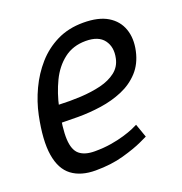

<svg xmlns="http://www.w3.org/2000/svg" viewBox="-100 -596 656 692"><g transform="rotate(-20 228.0 -250.0)"><path d="M345.2 -97 363.5 -45Q363.5 -45 335.8 -32Q308 -19 260.3 -5.5Q212.7 8 152.5 8L173.3 -58Q207.7 -58 236.2 -62.8Q264.7 -67.5 286.9 -74.2Q309.2 -80.8 324.2 -87.2Q339.3 -93.7 345.2 -97ZM27.5 -250H105.8Q90.5 -175.3 92.5 -133.5Q94.5 -91.7 114.8 -74.8Q135 -58 173.3 -58L152.5 8Q96.5 8 61.8 -18Q27 -44 17.8 -101Q8.5 -158 27.5 -250ZM291.5 -508Q349.8 -508 384.7 -487Q419.5 -466 432.3 -429.5Q445.2 -393 435.2 -347Q425.2 -301 397.5 -271Q369.8 -241 330.8 -224.5Q291.8 -208 247.4 -201.5Q203 -195 158.5 -195L81.5 -196L107.8 -260.2Q151 -258.2 192.8 -260.4Q234.7 -262.7 269.7 -271.2Q304.7 -279.8 328.5 -298.2Q352.3 -316.7 358.5 -347Q367.3 -387.8 346.9 -415.4Q326.5 -443 277.3 -443Q228.2 -443 193.6 -416.2Q159 -389.5 137.9 -345.5Q116.8 -301.5 105.8 -250H27.5Q37.5 -298 59.1 -344Q80.7 -390 113.2 -427Q145.7 -464 190.2 -486Q234.7 -508 291.5 -508Z"/></g></svg>

Font: Epunda Slab Light
Style: Italic
Weight: 300
Italic angle: -12°
Designer: Simon Atzbach
Foundry: typofactur
Version: Version 1.102